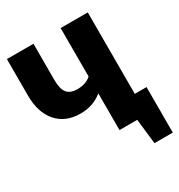

<svg xmlns="http://www.w3.org/2000/svg" viewBox="-199 -829 1058 1133"><g transform="rotate(-30 329.5 -262.5)"><path d="M567 -140H647V170H522L503 0H382V-250Q319 -199 234 -199Q131 -199 73.5 -265Q16 -331 16 -446V-695H197V-447Q197 -387 218.5 -360Q240 -333 288 -333Q347 -333 382 -365V-695H567Z"/></g></svg>

Font: FiraGO ExtraBold
Style: Regular
Weight: 800
Designer: bBox Type
Foundry: bBox Type GmbH
Version: Version 1.001;PS 001.001;hotconv 1.0.88;makeotf.lib2.5.64775